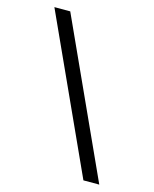

<svg xmlns="http://www.w3.org/2000/svg" viewBox="-115 -797 741 925"><g transform="rotate(15 255.0 -335.0)"><path d="M470.2 49.8H391.1L40 -720.2H119.1Z"/></g></svg>

Font: TASA Orbiter Text
Style: Regular
Weight: 400
Designer: Weizhong Zhang
Version: Version 1.000;Glyphs 3.1.2 (3151)